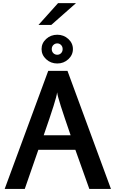

<svg xmlns="http://www.w3.org/2000/svg" viewBox="-20 -1232 754 1252"><path d="M10.5 0 294.5 -770H420L703.5 0H562.5L471.5 -255H230L141.5 0ZM265 -350H440.5Q397.5 -474.5 376.5 -540.2Q355.5 -606 352.5 -630Q350 -606.5 329.2 -540.8Q308.5 -475 265 -350ZM353.5 -818Q311 -818 281 -845.8Q251 -873.5 251 -912Q251 -950.5 281 -978Q311 -1005.5 353.5 -1005.5Q395.5 -1005.5 425.5 -978Q455.5 -950.5 455.5 -912Q455.5 -873.5 425.5 -845.8Q395.5 -818 353.5 -818ZM353.5 -875Q368 -875 378.2 -885.2Q388.5 -895.5 388.5 -912Q388.5 -928 378.2 -938.5Q368 -949 353.5 -949Q338.5 -949 328 -938.5Q317.5 -928 317.5 -912Q317.5 -895.5 328 -885.2Q338.5 -875 353.5 -875ZM231 -1069.5 358.5 -1211.5H475.5L314.5 -1069.5Z"/></svg>

Font: Junction SemiBold
Style: Regular
Weight: 600
Designer: Caroline Hadilaksono
Foundry: Caroline Hadilaksono, Tyler Finck, The League of Moveable Type
Version: Version 2.000; ttfautohint (v1.8.3)